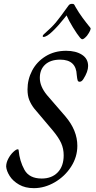

<svg xmlns="http://www.w3.org/2000/svg" viewBox="-20 -968 498 998"><path d="M12 -102Q12 -122 23 -143Q34 -164 49 -178Q64 -192 72 -192Q77 -192 77 -186Q82 -131 107 -85.5Q132 -40 197 -40Q249 -40 280 -72Q311 -104 311 -161Q311 -195 298 -224Q285 -253 255 -289L157 -405Q141 -426 132 -448.5Q123 -471 123 -503Q123 -555 147 -601Q171 -647 217 -675.5Q263 -704 324 -704Q374 -704 406 -683.5Q438 -663 438 -625Q438 -596 414 -558Q405 -543 394 -543Q386 -543 383.5 -550.5Q381 -558 379 -578Q376 -658 293 -658Q243 -658 215 -632.5Q187 -607 187 -563Q187 -519 224 -474L320 -363Q382 -290 382 -210Q382 -152 349.5 -101.5Q317 -51 264.5 -20.5Q212 10 156 10Q111 10 79 -8.5Q47 -27 30.5 -53Q14 -79 12 -102ZM396 -772Q381 -790 359 -826Q337 -862 326 -888L314 -873Q285 -836 254 -806Q223 -776 206 -776Q202 -776 202 -780Q202 -785 208 -790Q249 -826 270 -851Q291 -876 336 -939Q342 -948 354 -948Q362 -948 364.5 -945.5Q367 -943 373 -931Q389 -903 408.5 -876.5Q428 -850 450 -823Q453 -819 448 -808Q443 -797 432 -782Q416 -764 408 -764Q403 -764 396 -772Z"/></svg>

Font: Charm
Style: Regular
Weight: 400
Designer: Katatrad Aksorn Co.,Ltd.
Foundry: Cadson Demak Co.,Ltd.
Version: Version 1.001